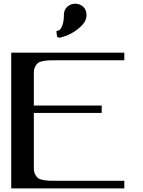

<svg xmlns="http://www.w3.org/2000/svg" viewBox="-20 -1041 790 1061"><path d="M333 -958Q333 -987.3 352.1 -1003.9Q371.1 -1020.5 395.5 -1020.5Q420.9 -1020.5 439.5 -1003.9Q458 -987.3 458 -958Q458 -921.9 422.9 -891.1Q387.7 -860.4 354 -846.7Q320.3 -833 306.6 -833Q301.8 -833 298.8 -835.4Q295.9 -837.9 294.9 -842.8Q293.9 -847.7 293.5 -851.6Q293 -855.5 292.5 -861.8Q292 -868.2 292 -870.1Q300.8 -870.1 309.1 -876Q317.4 -881.8 325.2 -902.8Q333 -923.8 333 -958ZM667 -750V-708H292Q264.6 -708 251.5 -707.5Q238.3 -707 218.8 -703.6Q199.2 -700.2 190.4 -693.4Q181.6 -686.5 174.3 -672.9Q167 -659.2 167 -639.6V-458H542V-417H167V-110.4Q167 -90.8 174.3 -77.1Q181.6 -63.5 190.4 -56.6Q199.2 -49.8 218.8 -46.4Q238.3 -43 251.5 -42.5Q264.6 -42 292 -42H667V0H42V-750Z"/></svg>

Font: okolaks
Style: Bold
Weight: 600
Width: 8
Version: Version 000.6.0